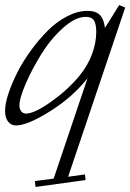

<svg xmlns="http://www.w3.org/2000/svg" viewBox="-27 -488 518 764"><path d="M37.1 11.2Q16.6 11.2 4.9 -4.4Q-6.8 -20 -6.8 -47.4Q-6.8 -74.7 6.3 -115Q19.5 -155.3 41.7 -199.2Q64 -243.2 95.9 -287.1Q127.9 -331.1 163.1 -366.2Q198.2 -401.4 240 -423.1Q281.7 -444.8 320.8 -444.8Q353.5 -444.8 369.9 -429Q386.2 -413.1 390.6 -377L447.3 -467.8L471.2 -458L244.1 215.3L311 206.1L313.5 228.5L114.3 255.9L111.8 232.4L186.5 222.7L321.3 -176.8Q262.2 -101.6 172.1 -45.2Q82 11.2 37.1 11.2ZM77.1 -36.1Q109.9 -36.1 177 -83.7Q244.1 -131.3 289.6 -187Q322.3 -227.1 339.1 -272.5Q356 -317.9 356 -360.4Q356 -392.6 346.9 -406.7Q337.9 -420.9 314.5 -420.9Q272.5 -420.9 223.1 -376.2Q173.8 -331.5 137 -272Q100.1 -212.4 75.2 -154.5Q50.3 -96.7 50.3 -68.8Q50.3 -54.2 57.4 -45.2Q64.5 -36.1 77.1 -36.1Z"/></svg>

Font: Elstob Light
Style: Italic
Weight: 300
Italic angle: -20°
Designer: Peter S. Baker
Version: Version 1.015